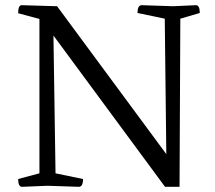

<svg xmlns="http://www.w3.org/2000/svg" viewBox="-20 -720 830 740"><path d="M615 -648 510 -670Q510 -700 526 -700L647 -696L735 -700Q750 -700 750 -670L675 -648L672 0H616L186 -583L194 -52L300 -30Q300 0 284 0L163 -4L65 0Q50 0 50 -30L132 -52V-647L50 -669Q50 -700 63.5 -700Q77 -700 200 -696L621 -126Z"/></svg>

Font: Mate
Style: Regular
Weight: 400
Designer: Eduardo Rodriguez Tunni
Foundry: Eduardo Rodriguez Tunni
Version: Version 1.002